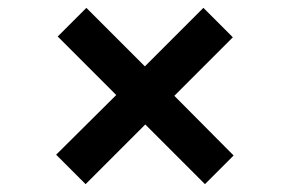

<svg xmlns="http://www.w3.org/2000/svg" viewBox="-20 -607 739 489"><path d="M502 -138 350 -290 198 -138 123 -213 276 -365 127 -514 200 -587 349 -438 498 -587 573 -512 424 -363 575 -211Z"/></svg>

Font: Poppins-Tabular Medium
Style: Regular
Weight: 500
Designer: Ninad Kale (Devanagari), Jonny Pinhorn (Latin)
Foundry: Indian Type Foundry
Version: Version 4.004